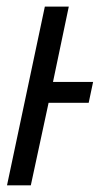

<svg xmlns="http://www.w3.org/2000/svg" viewBox="-20 -555 307 575"><path d="M1 0 114.3 -535.2H186L138.7 -309.6H258.8L245.6 -247.1H125.5L72.3 0Z"/></svg>

Font: Open Sans Condensed
Style: Italic
Weight: 400
Width: 3
Italic angle: -12°
Designer: Monotype Design Team
Foundry: Monotype Imaging Inc.
Version: Version 3.000